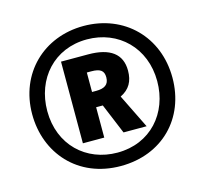

<svg xmlns="http://www.w3.org/2000/svg" viewBox="-105 -843 1036 972"><g transform="rotate(-15 412.5 -357.0)"><path d="M413 10C630 10 780 -142 780 -355C780 -569 626 -724 412 -724C203 -724 46 -573 46 -359C46 -156 187 10 413 10ZM414 -60C250 -60 124 -177 124 -355C124 -524 239 -654 411 -654C576 -654 701 -533 701 -358C701 -190 587 -60 414 -60ZM256 -151H368V-310H403L469 -151H590L502 -330C551 -354 572 -392 572 -448C572 -535 513 -579 398 -579H256ZM390 -390H368V-492H391C439 -492 457 -478 457 -443C457 -404 432 -390 390 -390Z"/></g></svg>

Font: Noto Sans Devanagari ExtraCondensed ExtraBold
Style: Regular
Weight: 800
Width: 2
Designer: Jelle Bosma - Monotype Design Team
Foundry: Monotype Imaging Inc.
Version: Version 2.004